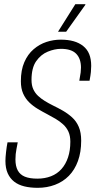

<svg xmlns="http://www.w3.org/2000/svg" viewBox="-20 -888 457 920"><path d="M161 12Q125 12 96.5 5Q68 -2 48 -17.5Q28 -33 17 -57.5Q6 -82 6 -117Q6 -133 9 -159.5Q12 -186 16 -206H65Q64 -199 59 -174.5Q54 -150 54 -124Q54 -92 65 -71.5Q76 -51 99 -41.5Q122 -32 159 -32Q195 -32 224.5 -43.5Q254 -55 274.5 -78Q295 -101 306 -134Q317 -167 317 -209Q317 -237 308 -257Q299 -277 282.5 -292Q266 -307 246.5 -318.5Q227 -330 206 -341Q183 -353 160.5 -366.5Q138 -380 120 -397.5Q102 -415 91 -439.5Q80 -464 80 -499Q80 -552 96.5 -590Q113 -628 141 -652Q169 -676 202.5 -687Q236 -698 271 -698Q306 -698 332.5 -690.5Q359 -683 378.5 -667.5Q398 -652 407.5 -628.5Q417 -605 417 -572Q417 -559 415.5 -543Q414 -527 409 -501H360Q365 -527 366.5 -540.5Q368 -554 368 -564Q368 -607 345 -630.5Q322 -654 272 -654Q242 -654 209 -640.5Q176 -627 153.5 -595Q131 -563 131 -505Q131 -479 139.5 -460.5Q148 -442 162.5 -428.5Q177 -415 195 -404Q213 -393 233 -383Q258 -371 281.5 -357.5Q305 -344 325.5 -325.5Q346 -307 357.5 -280Q369 -253 369 -214Q369 -159 353.5 -116.5Q338 -74 310 -45.5Q282 -17 243.5 -2.5Q205 12 161 12ZM258 -736 341 -868H389V-865L297 -736Z"/></svg>

Font: Archivo ExtraCondensed Thin
Style: Italic
Weight: 250
Width: 2
Italic angle: -10°
Designer: Hector Gatti
Foundry: Omnibus-Type
Version: Version 2.001